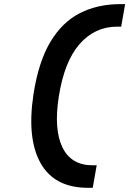

<svg xmlns="http://www.w3.org/2000/svg" viewBox="-20 -811 626 929"><path d="M585.4 -791 566.4 -682.1H546.9Q439 -682.1 365 -597.7Q291 -513.2 264.6 -343.8Q239.7 -186.5 281.7 -98.9Q323.7 -11.2 428.2 -11.2H447.8L428.7 97.7H405.3Q243.7 97.7 176.5 -21.5Q109.4 -140.6 142.1 -355.5Q166.5 -512.7 223.9 -608.4Q281.2 -704.1 366.9 -747.6Q452.6 -791 561.5 -791Z"/></svg>

Font: Cascadia Code PL SemiBold
Style: Italic
Weight: 600
Italic angle: -10°
Monospace: yes
Designer: Aaron Bell
Foundry: Saja Typeworks
Version: Version 2404.023; ttfautohint (v1.8.4)